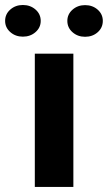

<svg xmlns="http://www.w3.org/2000/svg" viewBox="-75 -741 427 761"><path d="M215.8 -528.3V0H63V-528.3ZM-54.7 -658.2Q-54.7 -685.1 -34.2 -703.1Q-13.7 -721.2 15.6 -721.2Q45.4 -721.2 65.9 -703.1Q86.4 -685.1 86.4 -658.2Q86.4 -631.8 65.9 -613.8Q45.4 -595.7 15.6 -595.7Q-13.7 -595.7 -34.2 -613.8Q-54.7 -631.8 -54.7 -658.2ZM191.9 -658.2Q191.9 -684.6 212.4 -702.6Q232.9 -720.7 262.2 -720.7Q292 -720.7 312.3 -702.6Q332.5 -684.6 332.5 -658.2Q332.5 -631.3 312.3 -613.3Q292 -595.2 262.2 -595.2Q232.9 -595.2 212.4 -613.3Q191.9 -631.3 191.9 -658.2Z"/></svg>

Font: Vazirmatn UI FD ExtraBold
Style: Regular
Weight: 800
Designer: Saber Rastikerdar
Foundry: Saber Rastikerdar
Version: Version 33.003